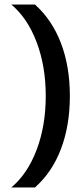

<svg xmlns="http://www.w3.org/2000/svg" viewBox="-20 -770 370 852"><path d="M183 -344Q183 -476 142.5 -583Q102 -690 30 -750H135Q211 -682 250.5 -578.5Q290 -475 290 -344Q290 -213 250.5 -109Q211 -5 135 62H30Q102 2 142.5 -105Q183 -212 183 -344Z"/></svg>

Font: Sarabun Medium
Style: Regular
Weight: 500
Designer: Suppakit Chalermlarp | Katatrad Co.,Ltd.
Foundry: Cadson Demak Co.,Ltd.
Version: Version 1.000; ttfautohint (v1.6)